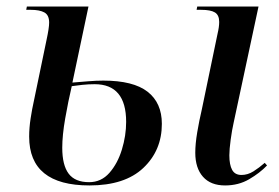

<svg xmlns="http://www.w3.org/2000/svg" viewBox="-20 -556 853 586"><path d="M253 10Q69 10 69 -139Q69 -166 73.5 -195Q78 -224 83 -246L122 -434Q130 -471 130 -487Q130 -510 115.5 -518Q101 -526 74 -526H60L62 -536H250L201 -304Q226 -306 250 -308Q274 -310 295 -310Q387 -310 430.5 -276Q474 -242 474 -178Q474 -97 417.5 -43.5Q361 10 253 10ZM252 0Q289 0 314 -28.5Q339 -57 352 -99.5Q365 -142 365 -184Q365 -299 269 -299Q250 -299 231 -297Q212 -295 199 -293Q188 -246 179 -194.5Q170 -143 170 -105Q170 -52 189.5 -26Q209 0 252 0ZM667 10Q623 10 599.5 -16.5Q576 -43 576 -90Q576 -117 582 -152.5Q588 -188 596 -222L644 -453Q649 -474 649 -489Q649 -510 636 -518Q623 -526 594 -526H580L582 -536H769L693 -181Q688 -159 684 -129.5Q680 -100 680 -82Q680 -53 688.5 -37.5Q697 -22 717 -22Q736 -22 753.5 -33Q771 -44 788 -59L795 -51Q773 -28 740.5 -9Q708 10 667 10Z"/></svg>

Font: Noto Serif Display SemiCondensed Medium
Style: Italic
Weight: 500
Width: 4
Italic angle: -12°
Designer: Monotype Design Team
Foundry: Monotype Imaging Inc.
Version: Version 2.009